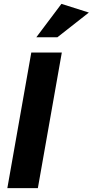

<svg xmlns="http://www.w3.org/2000/svg" viewBox="-20 -974 480 994"><path d="M300 -702H142L18 0H176ZM168 -781H277L440 -909L298 -954Z"/></svg>

Font: Geom Bold
Style: Bold Italic
Weight: 700
Italic angle: -10°
Version: Version 1.102